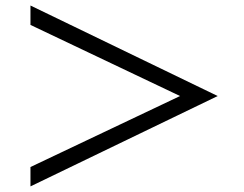

<svg xmlns="http://www.w3.org/2000/svg" viewBox="-20 -726 880 692"><path d="M89.8 -54.2V-124L628.9 -379.9L89.8 -636.2V-706.1L764.6 -379.9Z"/></svg>

Font: FORM UDPGothic
Style: Regular
Weight: 400
Foundry: Pronama LLC
Version: Version 1.05101